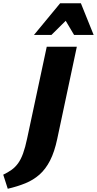

<svg xmlns="http://www.w3.org/2000/svg" viewBox="-95 -947 599 1187"><path d="M73 -92 194 -658H380L259 -89Q242 -8 214.5 45.5Q187 99 149 132.5Q111 166 62 186Q13 206 -47 220L-75 133Q-46 119 -23.5 103Q-1 87 16.5 63Q34 39 47.5 2Q61 -35 73 -92ZM115 -731 277 -927H405L343 -850L223 -731ZM363 -731 293 -849 277 -927H405L484 -731Z"/></svg>

Font: Ysabeau Office Black
Style: Italic
Weight: 900
Italic angle: -12°
Designer: Christian Thalmann (Catharsis Fonts)
Version: Version 2.001;gftools[0.9.30]; featfreeze: tnum,lnum,ss02